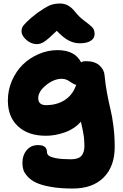

<svg xmlns="http://www.w3.org/2000/svg" viewBox="-20 -794 700 1096"><path d="M189.9 -542Q158.2 -542 130.6 -566.2Q103 -590.3 103 -616.2Q103 -628.4 107.4 -638.2Q111.8 -647.9 132.1 -668.5Q152.3 -689 192.9 -720.2Q238.8 -752.4 263.7 -763.2Q288.6 -773.9 324.2 -773.9Q372.1 -773.9 409.2 -726.1Q432.1 -696.8 462.2 -674.8Q492.2 -652.8 506.1 -638.7Q520 -624.5 520 -600.1Q520 -575.2 497.8 -561Q475.6 -546.9 435.1 -546.9Q403.3 -546.9 372.3 -562.7Q341.3 -578.6 304.2 -618.2Q252 -567.9 231.2 -554.9Q210.4 -542 189.9 -542ZM395 282.2Q323.7 282.2 270.3 272.7Q216.8 263.2 186.5 248.8Q156.2 234.4 137.7 213.9Q119.1 193.4 113.5 175.5Q107.9 157.7 107.9 137.2Q107.9 92.8 132.1 63.5Q156.2 34.2 196.8 34.2Q248 34.2 248 73.2Q248 85.9 258.5 94.5Q269 103 300.5 109.1Q332 115.2 384.8 115.2Q426.8 115.2 444.3 96.2Q461.9 77.1 461.9 38.1Q461.9 24.9 460.9 11.5Q460 -2 459 -11.5Q458 -21 455.3 -34.9Q452.6 -48.8 451.4 -55.2Q450.2 -61.5 446.5 -77.6Q442.9 -93.8 441.9 -99.1Q403.3 -57.1 349.1 -38.1Q294.9 -19 242.2 -19Q141.6 -19 83.3 -72.5Q24.9 -126 24.9 -220.2Q24.9 -279.8 48.3 -333.7Q71.8 -387.7 110.6 -425.5Q149.4 -463.4 201.2 -485.6Q252.9 -507.8 308.1 -507.8Q408.2 -507.8 442.9 -438Q451.2 -444.8 471.2 -444.8Q520.5 -444.8 547.6 -420.7Q574.7 -396.5 577.1 -362.8Q581.5 -312.5 591.6 -259.5Q601.6 -206.5 610.8 -169.4Q620.1 -132.3 627.4 -75.2Q634.8 -18.1 634.8 44.9Q634.8 155.8 571.8 219Q508.8 282.2 395 282.2ZM198.2 -233.9Q198.2 -193.8 243.2 -193.8Q305.7 -193.8 351.1 -223.9Q396.5 -253.9 415 -310.1Q402.3 -311.5 379.6 -327.9Q356.9 -344.2 333 -344.2Q287.6 -344.2 242.9 -307.9Q198.2 -271.5 198.2 -233.9Z"/></svg>

Font: Shantell Sans Bouncy
Style: Regular
Weight: 800
Designer: Stephen Nixon, Anya Danilova, Shantell Martin
Foundry: Arrow Type
Version: Version 1.006;[9816181b4]